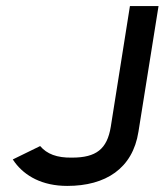

<svg xmlns="http://www.w3.org/2000/svg" viewBox="-20 -600 541 631"><path d="M22 -76 29 -66C62 -22 118 11 201 11C327 11 416 -46 435 -167L501 -580H407L344 -183C332 -110 296 -82 217 -82C167 -81 134 -94 112 -120Z"/></svg>

Font: Charger Sport
Style: BdObl
Weight: 700
Designer: Jasper
Foundry: Cannot Into Space Fonts
Version: Version 1.1